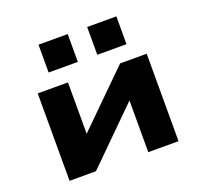

<svg xmlns="http://www.w3.org/2000/svg" viewBox="-129 -893 1085 1038"><g transform="rotate(-20 413.5 -374.5)"><path d="M100 0V-503H274V-181H247L574 -503H727V0H553V-324H580L252 0ZM474 -589V-749H642V-589ZM194 -589V-749H362V-589Z"/></g></svg>

Font: Nunito Sans 7pt Expanded ExtraBold
Style: Regular
Weight: 800
Width: 7
Designer: Vernon Adams
Foundry: Vernon Adams
Version: Version 3.101;gftools[0.9.27]